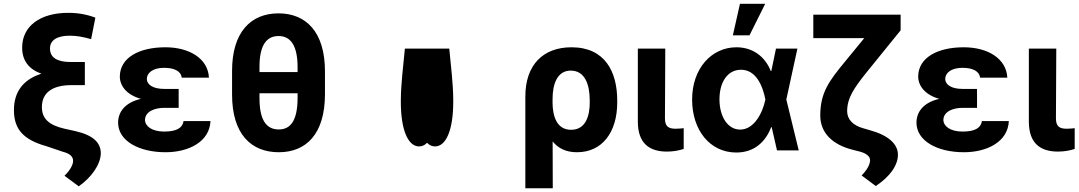

<svg xmlns="http://www.w3.org/2000/svg" viewBox="-20 -806 5785 1029"><path d="M491.1 -711.3C445 -729 397 -737.2 345.5 -737.2C194.6 -737.2 98.7 -665.5 98.7 -551.1C98.7 -482.2 133.2 -435.7 201.7 -410.9C104.8 -380 54.7 -314.6 54.7 -215.9C54.7 -113.3 105.5 -57.2 228 -22.7L317.5 7.5C354.4 17 371.8 33.4 371.8 56.1C371.8 75.3 358 104.4 325.6 136L402 192.5C469.1 145.6 518.8 76.7 520.2 16.3C520.6 -40.8 480.1 -81.7 382.5 -103.7L324.6 -116.5C240.4 -135.7 204.5 -171.9 204.5 -232.2C204.5 -309.3 260.7 -349.8 363.3 -349.8H434.7V-473.7H359C286.2 -473.7 247.9 -497.2 247.9 -546.2C247.9 -590.6 285.5 -614.7 354 -614.7C389.2 -614.7 421.5 -609.4 468.4 -596.2Z M937.5 -285.9V-329.5H860.1C801.5 -329.5 767.4 -350.9 767 -383.5C767.4 -414.8 798.7 -442.5 859 -442.5C912.6 -442.5 949.6 -425.8 953.8 -389.9H1099.8C1094.8 -492.2 995 -552.6 866.5 -552.6C724.4 -552.6 622.5 -496.4 622.2 -395.6C622.5 -345.9 658.7 -297.6 735.1 -276.3C650.6 -256.4 613.3 -207.4 612.9 -148.4C613.3 -51.1 724.1 9.9 867.2 9.9C992.5 9.9 1103.7 -47.2 1108 -157.3H963.8C958.5 -120.4 926.8 -100.9 859.4 -100.9C793.7 -100.9 757.8 -130 757.1 -163C757.8 -207.4 806.8 -228 860.1 -228H937.5Z M1721.6 -425.1C1721.2 -635.7 1619.3 -734.4 1472.7 -734.4C1324.9 -734.4 1223.4 -634.6 1223.7 -425.1V-300.1C1223.4 -88.1 1325.3 9.9 1474.1 9.9C1621.1 9.9 1721.2 -88.1 1721.6 -300.1ZM1574.9 -280.9C1574.6 -157 1535.5 -112.2 1474.1 -112.2C1406.6 -112.2 1370.4 -163.7 1370.7 -280.9V-306.1H1574.9ZM1370.7 -419.7V-446.7C1370.4 -560.4 1406.2 -612.9 1472.7 -612.9C1534.8 -612.9 1574.6 -566.4 1574.9 -446.7V-419.7Z M2149.9 -545.5C2141.3 -448.5 2128.9 -364 2128.2 -267.8C2127.1 -103 2169.7 -21.3 2225.9 -21.3C2242.9 -21.3 2257.1 -28.1 2268.8 -40.8C2280.5 -28.1 2294.7 -21.3 2311.8 -21.3C2367.9 -21.3 2410.2 -103 2409.1 -267.8C2408.7 -364 2396.3 -448.5 2387.8 -545.5Z M2795.5 203.1H2942.5L2941.8 -47.9C2971.9 -11 3013.5 9.9 3072.4 9.9C3207 9.9 3288 -96.6 3288 -257.1V-267C3288 -422.6 3221.6 -552.6 3043 -552.6C2891.7 -552.6 2795.5 -459.5 2795.5 -288.4ZM2941.4 -251.8V-274.5C2941.1 -357.2 2967.7 -427.6 3038.7 -427.6C3114.7 -427.6 3140.6 -353.7 3140.6 -267V-257.1C3141 -185.4 3119 -110.4 3040.8 -110.4C2962 -110.4 2942.5 -186.4 2941.4 -251.8Z M3398.4 -545.5V-152.7C3399.1 -39.1 3458.8 6.4 3554.3 6.4C3588.1 6.4 3619.3 0.7 3644.2 -7.8V-119C3633.2 -117.9 3620 -116.1 3601.2 -116.1C3563.9 -116.1 3544 -127.1 3543.7 -170.8L3545.5 -545.5Z M3924.4 11.4C4023.1 12.1 4083.5 -46.9 4112.9 -124.3H4115.8L4144.2 0H4260.7L4194.2 -272.7L4253.6 -545.5H4138.8L4113.6 -424.7H4111.2C4080.6 -502.5 4014.9 -552.6 3926.8 -552.6C3793 -552.6 3689.3 -438.6 3689.3 -272.7C3689.3 -105.8 3786.9 10.7 3924.4 11.4ZM4082 -272.7 4081.7 -271.3C4067.5 -202.8 4022.7 -111.5 3946.7 -111.5C3880.7 -111.5 3835.9 -180 3835.9 -273.8C3835.9 -366.1 3879.3 -432.2 3951.3 -432.2C4032.3 -432.2 4067.5 -345.9 4081.7 -274.1ZM3907.7 -616.8H3996.8L4081 -785.5H3945.7Z M4338.8 -727.3V-601.6H4611.9L4511.7 -479.4C4424.7 -373.9 4376.1 -311.1 4376.1 -186.8C4376.1 -96.2 4438.6 -30.9 4551.5 -2.8L4588.1 6.4C4623.9 16 4643.8 33 4643.1 53.3C4642.4 74.6 4628.6 103.7 4597.7 134.2L4673.7 191.1C4750 139.9 4792.3 80.3 4792.3 23.1C4792.3 -34.1 4740.8 -80.6 4645.2 -107.2L4606.2 -118.6C4550.8 -134.2 4520.2 -166.5 4520.2 -210.2C4520.2 -281.2 4557.9 -335.2 4624.3 -418.3L4806.8 -643.5V-727.3Z M5216.3 -285.9V-329.5H5138.8C5080.3 -329.5 5046.2 -350.9 5045.8 -383.5C5046.2 -414.8 5077.4 -442.5 5137.8 -442.5C5191.4 -442.5 5228.3 -425.8 5232.6 -389.9H5378.6C5373.6 -492.2 5273.8 -552.6 5145.2 -552.6C5003.2 -552.6 4901.3 -496.4 4900.9 -395.6C4901.3 -345.9 4937.5 -297.6 5013.8 -276.3C4929.3 -256.4 4892 -207.4 4891.7 -148.4C4892 -51.1 5002.8 9.9 5146 9.9C5271.3 9.9 5382.5 -47.2 5386.7 -157.3H5242.5C5237.2 -120.4 5205.6 -100.9 5138.1 -100.9C5072.4 -100.9 5036.6 -130 5035.9 -163C5036.6 -207.4 5085.6 -228 5138.8 -228H5216.3Z M5494 -545.5V-152.7C5494.7 -39.1 5554.3 6.4 5649.9 6.4C5683.6 6.4 5714.8 0.7 5739.7 -7.8V-119C5728.7 -117.9 5715.6 -116.1 5696.7 -116.1C5659.4 -116.1 5639.6 -127.1 5639.2 -170.8L5641 -545.5Z"/></svg>

Font: Karasuma Gothic
Style: Bold
Weight: 700
Designer: Rasmus Andersson / Ryoko Nishizuka
Foundry: Genbu
Version: Version 1.00